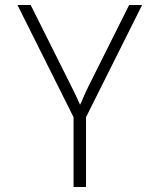

<svg xmlns="http://www.w3.org/2000/svg" viewBox="-20 -750 640 770"><path d="M275 0V-280L50 -730H103L268 -400Q279 -378 288 -359Q297 -340 301 -330Q306 -339 314 -358.5Q322 -378 333 -400L498 -730H550L325 -280V0Z"/></svg>

Font: JetBrains Mono NL Thin
Style: Regular
Weight: 100
Monospace: yes
Designer: Philipp Nurullin, Konstantin Bulenkov
Foundry: JetBrains
Version: Version 2.305; ttfautohint (v1.8.4.7-5d5b)